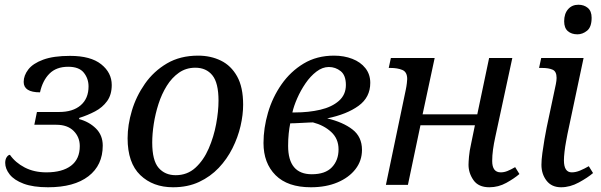

<svg xmlns="http://www.w3.org/2000/svg" viewBox="-20 -781 2539 811"><path d="M183 10Q120 10 80 -5Q40 -20 21 -44Q2 -68 2 -93Q2 -108 8.5 -117.5Q15 -127 22 -127Q45 -94 84.5 -73.5Q124 -53 176 -53Q243 -53 280 -81Q317 -109 317 -164Q317 -202 291 -228Q265 -254 218 -254H125L136 -308H230Q288 -308 321 -336.5Q354 -365 354 -416Q354 -449 334 -474Q314 -499 268 -499Q218 -499 189 -470Q160 -441 149 -391Q80 -391 80 -435Q80 -462 99.5 -487.5Q119 -513 162.5 -529Q206 -545 276 -545Q363 -545 407.5 -509.5Q452 -474 452 -422Q452 -381 432.5 -354Q413 -327 381.5 -310.5Q350 -294 315 -283L314 -278Q356 -267 385 -238.5Q414 -210 414 -166Q414 -83 353.5 -36.5Q293 10 183 10Z M711 10Q626 10 572.5 -41.5Q519 -93 519 -197Q519 -253 537 -313.5Q555 -374 592 -427Q629 -480 685 -513Q741 -546 817 -546Q870 -546 913 -525Q956 -504 981.5 -458.5Q1007 -413 1007 -339Q1007 -296 996 -248.5Q985 -201 962 -155Q939 -109 904 -72Q869 -35 821 -12.5Q773 10 711 10ZM722 -41Q771 -41 805.5 -72.5Q840 -104 861.5 -153.5Q883 -203 893 -257Q903 -311 903 -356Q903 -431 877 -463Q851 -495 805 -495Q766 -495 736 -474Q706 -453 684.5 -418.5Q663 -384 649.5 -342Q636 -300 629.5 -257.5Q623 -215 623 -179Q623 -103 650 -72Q677 -41 722 -41Z M1293 10Q1195 10 1144 -41Q1093 -92 1093 -177Q1093 -240 1112 -305Q1131 -370 1169 -424.5Q1207 -479 1262.5 -512.5Q1318 -546 1391 -546Q1433 -546 1468 -532.5Q1503 -519 1523.5 -493Q1544 -467 1544 -431Q1544 -370 1494.5 -334Q1445 -298 1362 -281Q1429 -265 1469 -234Q1509 -203 1509 -148Q1509 -102 1481.5 -66.5Q1454 -31 1405.5 -10.5Q1357 10 1293 10ZM1225 -306Q1284 -306 1333 -317.5Q1382 -329 1411.5 -355Q1441 -381 1441 -422Q1441 -463 1419 -480.5Q1397 -498 1369 -498Q1342 -498 1316.5 -478.5Q1291 -459 1270.5 -429Q1250 -399 1235.5 -366Q1221 -333 1215 -306ZM1297 -45Q1354 -45 1382 -74.5Q1410 -104 1410 -150Q1410 -195 1379 -223.5Q1348 -252 1302 -264Q1299 -264 1286 -263.5Q1273 -263 1256.5 -262Q1240 -261 1225.5 -260.5Q1211 -260 1206 -260Q1202 -241 1199.5 -217Q1197 -193 1197 -165Q1197 -45 1297 -45Z M2047 10Q2001 10 1980 -20Q1959 -50 1959 -85Q1959 -96 1961 -119.5Q1963 -143 1970 -174L1986 -252H1756L1703 0H1610L1694 -402Q1697 -416 1698.5 -429.5Q1700 -443 1700 -447Q1700 -477 1679.5 -485.5Q1659 -494 1630 -494H1622L1631 -536H1816L1765 -298H1996L2046 -536H2144L2072 -202Q2066 -175 2062.5 -149.5Q2059 -124 2059 -101Q2059 -53 2095 -53Q2109 -53 2123 -58.5Q2137 -64 2156 -75L2174 -46Q2152 -27 2118.5 -8.5Q2085 10 2047 10Z M2419 -636Q2394 -636 2378.5 -649.5Q2363 -663 2363 -691Q2363 -723 2379.5 -742Q2396 -761 2423 -761Q2447 -761 2463 -747.5Q2479 -734 2479 -706Q2479 -667 2460 -651.5Q2441 -636 2419 -636ZM2350 10Q2310 10 2288.5 -18Q2267 -46 2267 -85Q2267 -106 2271 -135Q2275 -164 2280 -193.5Q2285 -223 2289 -242L2328 -426Q2331 -441 2331 -452Q2331 -479 2314.5 -486.5Q2298 -494 2270 -494H2257L2266 -536H2445L2377 -215Q2375 -204 2371 -183Q2367 -162 2364.5 -140Q2362 -118 2362 -104Q2362 -53 2395 -53Q2412 -53 2430 -60.5Q2448 -68 2467 -79L2485 -50Q2463 -31 2425.5 -10.5Q2388 10 2350 10Z"/></svg>

Font: NotoSerif-Italic
Style: Regular
Weight: 400
Italic angle: -12°
Designer: Monotype Design Team
Foundry: Monotype Imaging Inc.
Version: Version 2.007; ttfautohint (v1.8) -l 8 -r 50 -G 200 -x 14 -D